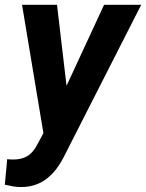

<svg xmlns="http://www.w3.org/2000/svg" viewBox="-45 -548 596 783"><path d="M165.5 -66.9 379.4 -528.3H530.8L221.2 80.1Q207.5 108.9 190.2 133.5Q172.9 158.2 150.9 176.5Q128.9 194.8 101.6 204.8Q74.2 214.8 40 214.8Q22.9 214.8 6.8 211.9Q-9.3 209 -25.4 205.1L-15.6 101.1Q-10.3 101.6 -5.1 102.1Q0 102.5 4.9 102.5Q29.3 103 48.1 96.9Q66.9 90.8 81.1 77.4Q95.2 64 106.4 42.5ZM187.5 -528.3 233.4 -138.2 227.1 3.9 135.3 14.6 44.9 -528.3Z"/></svg>

Font: Roboto
Style: Bold Italic
Weight: 700
Italic angle: -12°
Designer: Christian Robertson
Foundry: Google
Version: Version 3.0